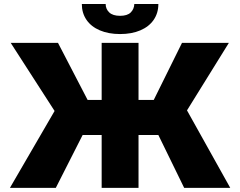

<svg xmlns="http://www.w3.org/2000/svg" viewBox="-20 -916 1171 936"><path d="M655.3 -428.7H729.5L867.2 -707H1095.7L891.6 -377.9L1102.5 0H877.9L752 -257.8H655.3V0H475.6V-257.8H382.8L252 0H28.3L246.1 -375L32.2 -707H262.7L407.2 -428.7H475.6V-707H655.3ZM565.4 -750Q508.8 -750 466.6 -768.1Q424.3 -786.1 401.6 -819.3Q378.9 -852.5 378.9 -896.5H495.1Q495.1 -872.1 512.5 -855.5Q529.8 -838.9 565.4 -838.9Q600.6 -838.9 617.2 -855.2Q633.8 -871.6 634.8 -896.5H752Q752 -852.5 729.2 -819.3Q706.5 -786.1 664.3 -768.1Q622.1 -750 565.4 -750Z"/></svg>

Font: Pretendard GOV Black
Style: Regular
Weight: 900
Designer: Base glyphs from Inter by Rasmus Andersson; Hangeul glyphs from Noto Sans CJK(Source Han Sans) by Jang Soo-young and Kan
Foundry: Kil Hyung-jin
Version: Version 1.309